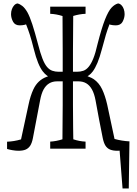

<svg xmlns="http://www.w3.org/2000/svg" viewBox="-20 -792 773 1087"><path d="M20 51.3Q20 35.6 20 10.3Q59.6 8.8 99.1 -2.9Q120.1 -98.1 141.6 -199.7Q151.9 -249.5 169.4 -287.1Q193.8 -338.4 243.7 -356.9Q248 -358.4 252 -359.9Q248 -362.3 244.6 -365.2Q232.9 -374 222.7 -387.2Q208.5 -405.3 195.8 -436.3Q183.1 -467.3 170.9 -516.1Q158.7 -564.9 148.7 -595.9Q138.7 -627 127.9 -653.3Q126 -656.2 123.5 -652.3Q107.4 -648.4 91.8 -648.4Q65.4 -648.4 54.2 -668.5Q42.5 -689.9 42.5 -711.9Q42.5 -727.1 47.4 -740.2Q52.2 -753.4 60.5 -762.2Q68.8 -771 79.1 -772.5Q92.8 -769 106.7 -758.1Q120.6 -747.1 134.8 -723.1Q148.4 -698.7 162.8 -654.8Q177.2 -610.8 195.3 -542Q208 -492.2 220 -461.2Q231.9 -430.2 245.8 -413.6Q259.8 -397 276.4 -391.4Q293 -385.7 312 -385.7Q312 -385.7 330.6 -385.7H335Q335 -450.2 335 -504.9Q335 -628.9 334 -701.2Q298.8 -712.4 264.2 -713.9Q264.2 -738.8 264.2 -754.4Q264.2 -754.4 464.4 -754.4Q464.4 -739.3 464.4 -713.9Q429.7 -712.4 394.5 -701.7Q393.1 -579.1 393.1 -506.8Q393.1 -451.2 393.1 -385.7Q393.1 -385.7 397.9 -385.7H415Q435.5 -385.7 451.9 -391.4Q468.3 -397 482.4 -414.3Q496.6 -431.6 508.8 -462.2Q521 -492.7 532.2 -542.5Q555.7 -634.3 574.7 -682.1Q593.8 -730 611.6 -748.8Q629.4 -767.6 648.4 -772.5Q658.7 -771.5 667.5 -762.7Q676.3 -753.9 680.9 -740.2Q685.5 -726.6 685.5 -711.9Q685.5 -690.4 673.8 -668.5Q662.6 -648.4 635.3 -648.4Q619.6 -648.4 603.5 -652.3Q601.6 -656.2 599.6 -653.3Q588.9 -626.5 579.6 -595.7Q570.3 -564.9 557.4 -515.6Q544.4 -466.3 531.5 -435.8Q518.6 -405.3 504.9 -387.2Q495.1 -374 483.4 -365.7Q479.5 -362.8 475.6 -360.4Q480 -358.4 484.4 -356.9Q499 -351.6 510.7 -343.8Q540.5 -323.2 557.9 -287.1Q575.2 -251 586.9 -199.7Q586.9 -199.7 628.4 -5.4Q670.4 6.3 712.9 8.3Q710.9 146.5 709 274.9Q709 274.9 673.8 274.9Q665.5 172.9 657.2 61Q647.9 61.5 643.6 61.5Q619.6 61.5 603 54.7Q586.9 47.9 577.1 32.7Q567.4 17.6 561.5 -11.2Q541 -112.3 521 -223.6Q513.7 -262.2 500.7 -285.4Q487.8 -308.6 468.8 -320.1Q449.7 -331.5 423.8 -331.5Q423.8 -331.5 393.1 -331.5Q393.1 -259.8 393.1 -197.8Q393.1 -132.8 394 -70.3Q394.5 -32.2 395 -3.4Q429.7 8.3 464.4 9.8Q464.4 34.7 464.4 49.8Q464.4 49.8 264.2 49.8Q264.2 34.7 264.2 9.8Q298.8 7.8 333.5 -3.4Q335 -117.7 335 -196.3Q335 -258.8 335 -331.5Q335 -331.5 303.2 -331.5Q252 -331.5 226.6 -285.2Q213.9 -261.7 207 -223.6Q186.5 -112.8 166.5 -11.2Q161.1 17.6 150.9 33Q140.6 48.3 125 54.9Q109.4 61.5 84.5 61.5Q68.4 61.5 49.3 58.1Q30.3 54.7 20 51.3Z"/></svg>

Font: Scarab Serif
Style: Light
Weight: 300
Designer: John Roberts
Foundry: Scarab
Version: 1.0